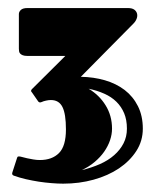

<svg xmlns="http://www.w3.org/2000/svg" viewBox="-20 -721 381 472"><path d="M58.6 -493.7Q54.2 -497.6 58.6 -502L140.6 -583.5H47.9Q40 -583.5 35.9 -585.2Q31.7 -586.9 29.5 -589.4Q27.3 -591.8 26.9 -595Q26.4 -598.1 26.4 -601.1V-686.5Q26.4 -691.9 31.2 -696.5Q36.1 -701.2 47.4 -701.2H294.4Q304.7 -701.2 310.1 -697.3Q315.4 -693.4 316.9 -687.5Q318.4 -681.6 315.9 -675Q313.5 -668.5 308.1 -663.1L178.7 -532.2Q210 -531.7 237.8 -523.7Q265.6 -515.6 286.4 -499.8Q307.1 -483.9 319.1 -460Q331.1 -436 331.1 -404.8Q331.1 -374.5 315.2 -349.9Q299.3 -325.2 272.5 -307.1Q245.6 -289.1 210.2 -279.3Q174.8 -269.5 135.3 -269.5Q122.1 -269.5 106.7 -270.8Q91.3 -272 75.4 -274.4Q59.6 -276.9 43.7 -280.5Q27.8 -284.2 14.2 -289.1Q11.7 -290 10.5 -291.7Q9.3 -293.5 10.3 -296.9L22 -333Q22.9 -335.9 24.4 -336.2Q25.9 -336.4 27.3 -336.4Q29.3 -336.4 34.4 -335Q39.6 -333.5 46.4 -332Q53.2 -330.6 61.5 -329.1Q69.8 -327.6 78.1 -327.6Q107.9 -327.6 125 -344.7Q142.1 -361.8 142.1 -402.8Q142.1 -440.9 133.5 -458Q125 -475.1 105 -475.1Q99.6 -475.1 93 -473.6Q86.4 -472.2 82.5 -470.2Q81.5 -469.7 79.1 -469.2Q76.7 -468.8 74.2 -471.2ZM180.7 -302.7Q205.1 -308.6 225.6 -317.6Q246.1 -326.7 260.7 -339.6Q275.4 -352.5 283.7 -368.7Q292 -384.8 292 -404.8Q292 -426.3 285.2 -442.6Q278.3 -459 266.1 -470.9Q253.9 -482.9 236.3 -490.7Q218.8 -498.5 197.8 -502.9Q224.1 -487.3 239.7 -461.9Q255.4 -436.5 255.4 -404.8Q255.4 -390.6 250.5 -376.2Q245.6 -361.8 236.1 -348.1Q226.6 -334.5 212.6 -322.8Q198.7 -311 180.7 -302.7Z"/></svg>

Font: Fascinate Inline
Style: Regular
Weight: 900
Designer: Astigmatic (AOETI)
Foundry: Astigmatic (AOETI)
Version: Version 1.000